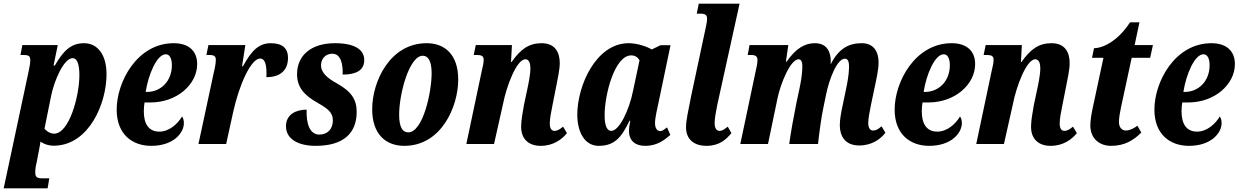

<svg xmlns="http://www.w3.org/2000/svg" viewBox="-44 -780 6709 1040"><path d="M-24 240H214L223 186H187C159 186 147 181 147 155C147 138 149 122 154 102L167 35C172 13 175 -13 175 -13C199 4 230 11 256 9C438 2 533 -218 533 -378C533 -486 483 -546 411 -546C335 -546 295 -497 253 -425H246L269 -536H77L67 -482H86C111 -482 120 -476 120 -454C120 -436 116 -420 112 -398ZM249 -56C227 -56 206 -71 197 -83L233 -261C249 -341 301 -465 350 -465C378 -465 386 -420 386 -373C386 -260 331 -56 249 -56Z M775 10C896 10 952 -60 952 -113C952 -128 948 -142 942 -149C918 -108 872 -67 819 -67C763 -67 735 -107 735 -177C735 -197 737 -212 739 -225H771C915 -225 1024 -323 1024 -433C1024 -504 978 -546 897 -546C699 -546 588 -337 588 -186C588 -53 672 10 775 10ZM745 -282C760 -378 806 -486 854 -486C875 -486 887 -463 887 -427C887 -340 827 -282 752 -282Z M1031 0H1181L1219 -173C1252 -323 1316 -463 1365 -463C1393 -463 1402 -425 1399 -362C1473 -362 1516 -398 1516 -467C1516 -518 1486 -546 1423 -546C1356 -546 1317 -503 1272 -421H1267L1285 -536H1085L1074 -482H1095C1113 -482 1125 -476 1125 -458C1125 -436 1120 -411 1114 -387Z M1666 10C1817 10 1888 -59 1888 -174C1888 -242 1859 -285 1778 -330C1725 -359 1692 -390 1695 -432C1698 -463 1719 -489 1756 -489C1804 -489 1814 -429 1812 -376C1885 -376 1929 -399 1929 -455C1929 -503 1890 -546 1770 -546C1644 -546 1565 -482 1565 -378C1565 -306 1605 -263 1678 -222C1730 -192 1759 -172 1759 -128C1759 -81 1730 -51 1686 -51C1632 -51 1614 -114 1617 -186C1560 -186 1505 -161 1505 -96C1505 -29 1568 10 1666 10Z M2146 10C2347 10 2438 -203 2438 -349C2438 -488 2362 -546 2267 -546C2069 -546 1972 -340 1972 -188C1972 -56 2043 10 2146 10ZM2167 -63C2137 -63 2118 -91 2118 -158C2118 -273 2173 -478 2246 -478C2275 -478 2294 -450 2294 -383C2294 -280 2247 -63 2167 -63Z M2885 10C2954 10 3001 -26 3027 -59L3006 -94C2988 -79 2974 -71 2960 -71C2943 -71 2934 -85 2934 -111C2934 -138 2941 -172 2949 -212L2969 -313C2976 -350 2988 -402 2988 -438C2988 -495 2964 -546 2890 -546C2821 -546 2776 -514 2727 -444H2724L2729 -536H2533L2522 -482H2541C2566 -482 2576 -475 2576 -456C2576 -437 2570 -416 2566 -398L2482 0H2632L2681 -218C2698 -307 2753 -459 2802 -459C2824 -459 2829 -432 2829 -409C2829 -375 2817 -318 2811 -291L2794 -211C2785 -161 2780 -130 2779 -100C2776 -33 2814 10 2885 10Z M3199 10C3288 10 3324 -40 3366 -126H3370C3366 -105 3363 -89 3363 -71C3363 -17 3398 10 3450 10C3519 10 3557 -24 3587 -49L3569 -90C3553 -78 3545 -70 3532 -70C3516 -70 3504 -84 3504 -114C3504 -142 3518 -201 3523 -224L3588 -535H3534L3486 -512C3461 -528 3407 -546 3361 -546C3185 -546 3083 -317 3083 -159C3083 -63 3124 10 3199 10ZM3267 -71C3247 -71 3231 -92 3231 -156C3231 -267 3285 -480 3375 -480C3394 -480 3411 -471 3420 -453L3385 -288C3364 -182 3310 -71 3267 -71Z M3783 10C3854 10 3890 -26 3918 -59L3898 -94C3879 -79 3868 -71 3854 -71C3837 -71 3827 -86 3827 -112C3827 -138 3833 -171 3841 -211L3962 -760H3741L3730 -706H3751C3775 -706 3786 -699 3786 -679C3786 -661 3781 -641 3777 -622L3700 -261C3683 -176 3672 -127 3672 -90C3672 -29 3711 10 3783 10Z M4610 8C4679 8 4726 -27 4752 -61L4731 -96C4714 -81 4702 -73 4685 -73C4669 -73 4659 -87 4659 -113C4659 -139 4666 -172 4674 -213L4695 -313C4703 -351 4715 -404 4715 -441C4715 -495 4693 -546 4623 -546C4552 -546 4498 -515 4457 -434H4455C4456 -439 4456 -444 4456 -448C4456 -498 4436 -546 4370 -546C4315 -546 4267 -518 4217 -446H4213L4226 -536H4016L4006 -482H4025C4048 -482 4059 -476 4059 -454C4059 -436 4054 -416 4050 -398L3966 0H4116L4168 -250C4184 -326 4237 -459 4282 -459C4299 -459 4302 -438 4302 -419C4302 -385 4295 -338 4285 -293L4270 -223C4256 -154 4238 -55 4231 0H4387C4393 -57 4406 -153 4416 -197L4430 -265C4448 -355 4491 -463 4533 -462C4552 -462 4555 -439 4555 -418C4555 -378 4545 -326 4538 -294L4521 -212C4510 -162 4505 -130 4505 -101C4505 -45 4532 8 4610 8Z M4989 10C5110 10 5166 -60 5166 -113C5166 -128 5162 -142 5156 -149C5132 -108 5086 -67 5033 -67C4977 -67 4949 -107 4949 -177C4949 -197 4951 -212 4953 -225H4985C5129 -225 5238 -323 5238 -433C5238 -504 5192 -546 5111 -546C4913 -546 4802 -337 4802 -186C4802 -53 4886 10 4989 10ZM4959 -282C4974 -378 5020 -486 5068 -486C5089 -486 5101 -463 5101 -427C5101 -340 5041 -282 4966 -282Z M5647 10C5716 10 5763 -26 5789 -59L5768 -94C5750 -79 5736 -71 5722 -71C5705 -71 5696 -85 5696 -111C5696 -138 5703 -172 5711 -212L5731 -313C5738 -350 5750 -402 5750 -438C5750 -495 5726 -546 5652 -546C5583 -546 5538 -514 5489 -444H5486L5491 -536H5295L5284 -482H5303C5328 -482 5338 -475 5338 -456C5338 -437 5332 -416 5328 -398L5244 0H5394L5443 -218C5460 -307 5515 -459 5564 -459C5586 -459 5591 -432 5591 -409C5591 -375 5579 -318 5573 -291L5556 -211C5547 -161 5542 -130 5541 -100C5538 -33 5576 10 5647 10Z M5974 10C6050 10 6098 -22 6138 -62L6117 -99C6098 -85 6076 -73 6054 -73C6033 -73 6017 -90 6017 -119C6017 -140 6021 -165 6028 -198L6086 -467H6186L6201 -536H6102L6128 -659H6077C6010 -556 5929 -519 5882 -519L5871 -467H5933L5874 -191C5868 -164 5862 -126 5862 -100C5862 -28 5913 10 5974 10Z M6396 10C6517 10 6573 -60 6573 -113C6573 -128 6569 -142 6563 -149C6539 -108 6493 -67 6440 -67C6384 -67 6356 -107 6356 -177C6356 -197 6358 -212 6360 -225H6392C6536 -225 6645 -323 6645 -433C6645 -504 6599 -546 6518 -546C6320 -546 6209 -337 6209 -186C6209 -53 6293 10 6396 10ZM6366 -282C6381 -378 6427 -486 6475 -486C6496 -486 6508 -463 6508 -427C6508 -340 6448 -282 6373 -282Z"/></svg>

Font: Noto Serif Condensed Extra
Style: Italic
Weight: 800
Width: 3
Italic angle: -12°
Designer: Monotype Design Team
Foundry: Monotype Imaging Inc.
Version: Version 1.901